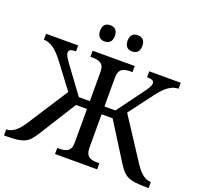

<svg xmlns="http://www.w3.org/2000/svg" viewBox="-161 -1078 1302 1247"><g transform="rotate(20 490.0 -454.5)"><path d="M585 -797C613 -797 636 -812 636 -853C636 -895 613 -909 585 -909C556 -909 534 -895 534 -853C534 -812 556 -797 585 -797ZM395 -797C423 -797 446 -812 446 -853C446 -895 423 -909 395 -909C366 -909 344 -895 344 -853C344 -812 366 -797 395 -797ZM-10 0H1C128 0 154 -16 201 -90L362 -346H438V-114C438 -51 401 -42 356 -42H343V0H634V-42H621C576 -42 539 -51 539 -114V-346H615L776 -90C823 -16 850 0 979 0H990V-42H988C952 -42 916 -69 881 -122L691 -413L816 -579C863 -642 905 -673 952 -673V-714H734V-673C767 -673 783 -667 783 -647C783 -629 767 -606 729 -555L615 -400H539V-600C539 -663 576 -672 621 -672H634V-714H343V-672H356C400 -672 438 -663 438 -604V-400H362L248 -555C210 -606 194 -629 194 -647C194 -667 210 -673 243 -673V-714H21V-673C68 -673 110 -641 157 -579L286 -408L101 -122C66 -68 28 -42 -8 -42H-10Z"/></g></svg>

Font: Noto Serif
Style: Regular
Weight: 400
Designer: Monotype Design Team
Foundry: Monotype Imaging Inc.
Version: Version 2.015